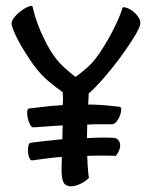

<svg xmlns="http://www.w3.org/2000/svg" viewBox="-20 -616 516 665"><path d="M462.9 -522.5Q457 -506.8 438 -477.1Q418.9 -447.3 393.6 -413.1Q368.2 -378.9 339.8 -346.2Q311.5 -313.5 287.1 -292Q287.1 -283.2 286.6 -273.4Q286.1 -263.7 285.2 -253.9Q304.7 -253.9 323.2 -252.9Q339.8 -252 358.9 -250Q377.9 -248 394.5 -246.1Q400.4 -245.1 399.9 -235.4Q399.4 -225.6 395 -214.4Q390.6 -203.1 383.3 -194.3Q376 -185.5 367.2 -185.5H311.5Q296.9 -185.5 282.2 -184.6Q282.2 -171.9 281.7 -160.2Q281.2 -148.4 281.2 -137.7Q320.3 -139.6 338.9 -139.6Q357.4 -139.6 372.1 -138.7Q380.9 -138.7 387.2 -133.3Q393.6 -127.9 395.5 -119.1Q397.5 -110.4 394 -99.1Q390.6 -87.9 380.9 -76.2Q365.2 -77.1 348.1 -77.1Q331.1 -77.1 316.4 -77.1Q298.8 -77.1 282.2 -76.2Q282.2 -61.5 283.2 -47.9Q284.2 -36.1 285.2 -23.4Q286.1 -10.7 288.1 0Q277.3 10.7 266.6 16.6Q255.9 22.5 247.1 25.4Q236.3 29.3 227.5 29.3Q204.1 29.3 198.2 11.7Q192.4 -5.9 193.4 -38.1Q193.4 -43 193.8 -51.8Q194.3 -60.5 194.3 -72.3Q175.8 -71.3 158.2 -69.3Q142.6 -67.4 124.5 -64.9Q106.4 -62.5 91.8 -60.5Q85.9 -59.6 82 -68.4Q78.1 -77.1 77.1 -88.4Q76.2 -99.6 78.1 -109.9Q80.1 -120.1 85 -121.1Q102.5 -124 122.1 -126Q141.6 -127.9 158.2 -129.9Q176.8 -131.8 196.3 -133.8Q196.3 -145.5 196.3 -157.7Q196.3 -169.9 197.3 -181.6Q180.7 -180.7 163.1 -179.7Q148.4 -178.7 130.4 -177.2Q112.3 -175.8 95.7 -174.8Q88.9 -174.8 84 -184.6Q79.1 -194.3 76.2 -206.5Q73.2 -218.8 74.2 -229Q75.2 -239.3 80.1 -240.2Q96.7 -242.2 117.7 -244.6Q138.7 -247.1 156.2 -249Q176.8 -251 197.3 -252Q199.2 -276.4 197.3 -296.9Q175.8 -311.5 148.9 -334Q122.1 -356.4 98.6 -387.7Q83 -409.2 68.4 -432.6Q55.7 -452.1 42.5 -477.1Q29.3 -502 21.5 -525.4Q16.6 -538.1 26.9 -552.2Q37.1 -566.4 51.3 -577.1Q65.4 -587.9 78.6 -593.3Q91.8 -598.6 92.8 -592.8Q99.6 -562.5 109.9 -534.7Q120.1 -506.8 130.9 -485.4Q142.6 -460 156.2 -438.5Q174.8 -408.2 198.2 -386.2Q221.7 -364.3 241.2 -349.6Q257.8 -360.4 284.7 -384.3Q311.5 -408.2 340.8 -457Q355.5 -480.5 368.2 -504.9Q378.9 -525.4 389.2 -548.3Q399.4 -571.3 404.3 -588.9Q405.3 -592.8 417 -589.4Q428.7 -585.9 441.4 -576.2Q454.1 -566.4 461.9 -552.2Q469.7 -538.1 462.9 -522.5Z"/></svg>

Font: BKP Parklife Display
Style: Regular
Weight: 400
Designer: Font Diner, Inc.; LA MECHKY PLUS GmbH
Foundry: Font Diner, Inc.; LA MECHKY PLUS GmbH
Version: Version 1.007